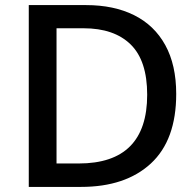

<svg xmlns="http://www.w3.org/2000/svg" viewBox="-20 -734 771 754"><path d="M672 -365Q672 -184 572.5 -92Q473 0 298 0H93V-714H318Q427 -714 506.5 -674.5Q586 -635 629 -557Q672 -479 672 -365ZM558 -362Q558 -496 493 -559.5Q428 -623 308 -623H202V-92H289Q558 -92 558 -362Z"/></svg>

Font: Noto Sans Myanmar UI Medium
Style: Regular
Weight: 500
Designer: Monotype Design Team
Foundry: Monotype Imaging Inc.
Version: Version 2.103; ttfautohint (v1.8.4.7-5d5b)